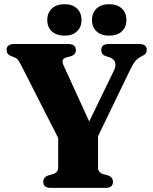

<svg xmlns="http://www.w3.org/2000/svg" viewBox="-20 -914 742 934"><path d="M529.5 -29Q529.5 0 492.5 0H227.5Q190.5 0 190.5 -29Q190.5 -52 214.5 -60.5L238 -67Q263 -75.5 263 -98V-243L82 -598.5Q73 -617.5 66 -624.5Q59 -631.5 48 -636L33.5 -641.5Q12 -650 12 -671Q12 -700 49.5 -700H311Q349 -700 349 -671Q349 -647.5 323.5 -640L305 -635.5Q288 -630.5 285 -621.2Q282 -612 291 -592L414 -323L534.5 -571.5Q545 -593.5 540 -610.5Q535 -627.5 511 -636L492.5 -641.5Q472.5 -649.5 472.5 -671Q472.5 -700 510 -700H657Q694 -700 694 -671Q694 -652 673.5 -642.5L666 -638.5Q651 -631.5 639 -617.5Q627 -603.5 608 -564L457 -251.5V-98Q457 -75.5 482 -67L505.5 -60.5Q529.5 -52 529.5 -29ZM293.5 -740.5Q255.5 -740.5 232.8 -761Q210 -781.5 210 -816.5Q210 -852 232.8 -872.8Q255.5 -893.5 293.5 -893.5Q332 -893.5 354.2 -872.8Q376.5 -852 376.5 -816.5Q376.5 -782 354.2 -761.2Q332 -740.5 293.5 -740.5ZM510.5 -740.5Q472.5 -740.5 450 -761Q427.5 -781.5 427.5 -816.5Q427.5 -852 450 -872.8Q472.5 -893.5 510.5 -893.5Q550 -893.5 572.5 -872.8Q595 -852 595 -816.5Q595 -782 572.5 -761.2Q550 -740.5 510.5 -740.5Z"/></svg>

Font: Fraunces 9pt S000
Style: Bold
Weight: 700
Version: Version 1.000; ttfautohint (v1.8.3)